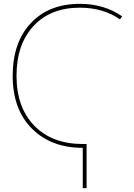

<svg xmlns="http://www.w3.org/2000/svg" viewBox="-20 -760 697 1000"><path d="M411 -10H431V220H411V10Q246 10 146 -90.5Q46 -191 46 -365Q46 -538 140 -639Q234 -740 396 -740Q522 -740 616 -675L605 -659Q517 -720 396 -720Q243 -720 154.5 -624.5Q66 -529 66 -365Q66 -201 158.5 -105.5Q251 -10 411 -10Z"/></svg>

Font: Mplus 1p Thin
Style: Regular
Weight: 250
Version: Version 1.061